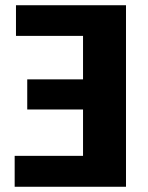

<svg xmlns="http://www.w3.org/2000/svg" viewBox="-20 -713 566 733"><path d="M461 -693V0H36V-118H297V-295H84V-410H297V-576H41V-693Z"/></svg>

Font: Fira Sans BGR
Style: Bold
Weight: 700
Designer: bBox Type GmbH & Carrois Corporate GbR & Edenspiekermann AG
Foundry: bBox Type GmbH & Carrois Corporate GbR & Edenspiekermann AG
Version: Version 4.301